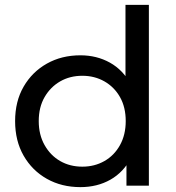

<svg xmlns="http://www.w3.org/2000/svg" viewBox="-20 -762 722 788"><path d="M310 6Q233 6 172.5 -28Q112 -62 77 -123Q42 -184 42 -265Q42 -346 77 -406.5Q112 -467 172.5 -501Q233 -535 310 -535Q377 -535 431 -505Q485 -475 517.5 -415Q550 -355 550 -265Q550 -175 518.5 -115Q487 -55 433 -24.5Q379 6 310 6ZM318 -78Q368 -78 408.5 -101Q449 -124 472.5 -166.5Q496 -209 496 -265Q496 -322 472.5 -363.5Q449 -405 408.5 -428Q368 -451 318 -451Q267 -451 227 -428Q187 -405 163 -363.5Q139 -322 139 -265Q139 -209 163 -166.5Q187 -124 227 -101Q267 -78 318 -78ZM499 0V-143L505 -266L495 -389V-742H591V0Z"/></svg>

Font: Montserrat Thin Medium
Style: Regular
Weight: 500
Version: Version 9.000